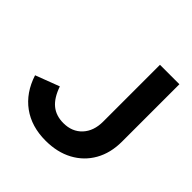

<svg xmlns="http://www.w3.org/2000/svg" viewBox="-185 -851 1013 1013"><g transform="rotate(45 321.0 -345.0)"><path d="M300 10Q195 10 122 -43Q49 -96 17 -195L151 -246Q173 -182 209.5 -152Q246 -122 301 -122Q366 -122 405 -164Q444 -206 444 -276V-700H589V-272Q589 -187 553 -123.5Q517 -60 452 -25Q387 10 300 10Z"/></g></svg>

Font: Red Hat Display
Style: Bold
Weight: 700
Designer: Pentagram, MCKL
Foundry: Pentagram, MCKL
Version: Version 1.023; ttfautohint (v1.8.3)